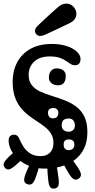

<svg xmlns="http://www.w3.org/2000/svg" viewBox="-20 -960 540 1092"><path d="M234 -1Q185.5 -1 147.5 -16Q109.5 -31 83 -55.2Q56.5 -79.5 42.8 -107.2Q29 -135 29 -160Q29 -177.5 37.5 -185.8Q46 -194 58 -194Q71.5 -194 79 -187.2Q86.5 -180.5 93 -164Q99.5 -148.5 112.8 -126.8Q126 -105 150 -88.5Q174 -72 212 -72Q244.5 -72 264.2 -91.8Q284 -111.5 284 -146Q284 -176 271.5 -197.5Q259 -219 238.2 -235.8Q217.5 -252.5 192.8 -268.5Q168 -284.5 143.2 -303.2Q118.5 -322 97.8 -347.5Q77 -373 64.5 -409Q52 -445 52 -496Q52 -556 77.2 -604.5Q102.5 -653 152.2 -681.5Q202 -710 275 -710Q313.5 -710 343.5 -702.5Q373.5 -695 394.8 -682.5Q416 -670 427 -655Q438 -640 438 -625Q438 -608.5 430.5 -598.8Q423 -589 407 -589Q393 -589 381 -596.5Q369 -604 354.5 -614Q340 -624 318.8 -631.5Q297.5 -639 264 -639Q205 -639 174 -609.2Q143 -579.5 143 -535Q143 -498 161 -475.5Q179 -453 209 -439.2Q239 -425.5 274.5 -414.8Q310 -404 345.5 -390.5Q381 -377 411 -355.5Q441 -334 459 -298.8Q477 -263.5 477 -208Q477 -153 457.2 -113.8Q437.5 -74.5 403.5 -49.5Q369.5 -24.5 325.8 -12.8Q282 -1 234 -1ZM369 -106Q403 -106 403 -139Q403 -152 395 -159.5Q387 -167 372 -167Q356.5 -167 349.2 -160Q342 -153 342 -137Q342 -121.5 350.2 -113.8Q358.5 -106 369 -106ZM372 -211Q386.5 -211 396.2 -220.5Q406 -230 406 -245Q406 -266 396.2 -276Q386.5 -286 373 -286Q351.5 -286 341.2 -277.2Q331 -268.5 331 -246Q331 -230.5 341.5 -220.8Q352 -211 372 -211ZM281 -287Q297.5 -287 304.8 -295.8Q312 -304.5 312 -320Q312 -330.5 304 -338.2Q296 -346 283 -346Q269.5 -346 261.2 -339Q253 -332 253 -319Q253 -304 260.2 -295.5Q267.5 -287 281 -287ZM311 -475Q285 -475 271.5 -488Q258 -501 258 -519Q258 -543 270.2 -557Q282.5 -571 302 -571Q329 -571 341.5 -558.5Q354 -546 354 -530Q354 -501.5 342.8 -488.2Q331.5 -475 311 -475ZM329 -50 371 -79Q405.5 -33.5 422.8 -7.2Q440 19 440.5 33.2Q441 47.5 426 57Q411.5 66 399 58.8Q386.5 51.5 370.2 25Q354 -1.5 329 -50ZM248 -20 300 -29Q310.5 28.5 313.5 58Q316.5 87.5 311 98.5Q305.5 109.5 291 112Q273.5 115 265.5 104.5Q257.5 94 254.2 64.2Q251 34.5 248 -20ZM154 -36 204 -17Q191 28.5 181.5 53.5Q172 78.5 161.2 86Q150.5 93.5 134 87Q119.5 81.5 117.8 67.8Q116 54 125.5 29Q135 4 154 -36ZM122 -79Q123 -80 123.8 -81.2Q124.5 -82.5 125 -83Q129.5 -89 138.8 -88.2Q148 -87.5 156 -82Q164.5 -77.5 168.8 -70.2Q173 -63 169 -56Q168.5 -54.5 167 -52.5Q165.5 -50.5 164 -49Q158.5 -41.5 151.2 -39.5Q144 -37.5 137 -40Q130 -42.5 125 -48Q121 -52 118.8 -57.2Q116.5 -62.5 117 -68Q117.5 -73.5 122 -79ZM85 -116 118 -65Q83.5 -32 62.8 -15Q42 2 29.5 3.8Q17 5.5 7 -7Q-2.5 -18.5 2.2 -32Q7 -45.5 27.2 -65.2Q47.5 -85 85 -116ZM235 -762Q220.5 -755.5 208.5 -755.5Q196 -755.5 187.5 -764.2Q179 -773 179 -783.5Q179 -799.5 196 -815Q214.5 -832.5 235.2 -852Q256 -871.5 276.5 -890Q297 -908.5 314 -923Q334.5 -939.5 357 -939.5Q382 -939.5 398.2 -921.2Q414.5 -903 414.5 -881Q414.5 -866.5 405.8 -852.5Q397 -838.5 377 -829Q343.5 -812.5 304 -793.8Q264.5 -775 235 -762Z"/></svg>

Font: Kablammo
Style: Regular
Weight: 400
Designer: Travis Kochel, Lizy Gershenzon, Daria Petrova, Ethan Cohen
Foundry: Vectro Type Foundry
Version: Version 1.002